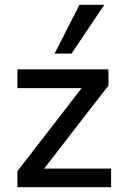

<svg xmlns="http://www.w3.org/2000/svg" viewBox="-20 -775 508 795"><path d="M52 0V-66L318 -410H52V-488H429V-421L163 -77H440V0ZM206 -553 309 -755H412L276 -553Z"/></svg>

Font: Nunito Sans SemiBold
Style: Regular
Weight: 600
Designer: Vernon Adams
Foundry: Vernon Adams
Version: Version 3.101; ttfautohint (v1.8.4.7-5d5b);gftools[0.9.27]